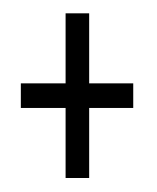

<svg xmlns="http://www.w3.org/2000/svg" viewBox="-20 -380 230 281"><path d="M76 -119.5H110.5V-222H175V-258H110.5V-360.5H76V-258H10.5V-222H76Z"/></svg>

Font: Anybody UltraCondensed Light
Style: Regular
Weight: 300
Width: 1
Version: Version 1.113;gftools[0.9.25]